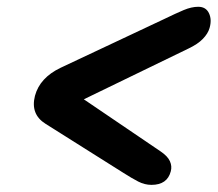

<svg xmlns="http://www.w3.org/2000/svg" viewBox="-20 -618 626 552"><path d="M471 -125.5Q461 -86.5 415.5 -86.5Q396 -86.5 377.5 -96Q359 -105.5 334 -121.5L111 -262Q67 -289.5 80.5 -342.5Q94.5 -394.5 154 -423L452.5 -563.5Q485.5 -579.5 508 -589Q530.5 -598.5 550 -598.5Q572 -598.5 580.8 -580Q589.5 -561.5 582.5 -537.5Q578 -521.5 563.2 -506.2Q548.5 -491 521 -478L221 -332.5L442 -182.5Q462 -169 468.5 -154.5Q475 -140 471 -125.5Z"/></svg>

Font: Fraunces 9pt S100
Style: Bold Italic
Weight: 700
Italic angle: -16°
Version: Version 1.000; ttfautohint (v1.8.3)